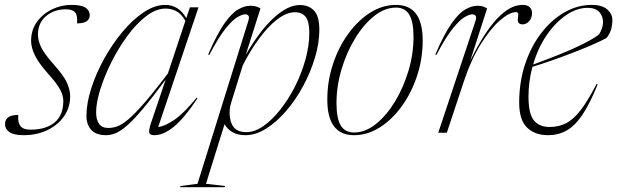

<svg xmlns="http://www.w3.org/2000/svg" viewBox="-34 -542 2520 784"><path d="M40.5 -72.5Q38 -43 49 -28Q60 -12.5 91 -12.5Q153 -12.5 188.8 -41.8Q224.5 -71 224.5 -130Q224.5 -151.5 211.5 -176.2Q198.5 -201 161.5 -242Q124.5 -283.5 108.8 -315.5Q93 -347.5 93 -375Q93 -419.5 116.8 -452.5Q140.5 -485.5 178.2 -503.8Q216 -522 257.5 -522Q299 -522 315.8 -510.2Q332.5 -498.5 332.5 -480.5Q332.5 -446.5 280.5 -446.5Q283.5 -479.5 272.5 -491.5Q261.5 -504 235.5 -504Q187 -504 154 -476.2Q121 -448.5 121 -400.5Q121 -376 134.2 -348.8Q147.5 -321.5 187 -277Q226.5 -233 239.5 -203.8Q252.5 -174.5 252.5 -149.5Q252.5 -102.5 227 -66.5Q201.5 -30.5 158.5 -10.2Q115.5 10 63 10Q22.5 10 4.5 -2.5Q-13.5 -15 -13.5 -35.5Q-13.5 -52.5 -1.2 -62.5Q11 -72.5 40.5 -72.5Z M583 -41 642.5 -217Q587 -142 548.8 -96.8Q510.5 -51.5 483.8 -28.5Q457 -5.5 437.2 2.2Q417.5 10 399.5 10Q357.5 10 338.2 -12Q319 -34 319 -68.5Q319 -120 338.5 -181Q358 -242 391.2 -302Q424.5 -362 466.2 -412Q508 -462 553 -492Q598 -522 640.5 -522Q696 -522 726.5 -468L741.5 -512H776.5L612 -23.5Q638 -26 676.8 -52Q715.5 -78 769 -143L772.5 -140.5Q717 -57.5 675 -23.8Q633 10 596.5 10Q579.5 10 575.8 1Q572 -8 583 -41ZM358.5 -83.5Q358.5 -54 370.2 -36.8Q382 -19.5 408 -19.5Q425 -19.5 443.5 -25.5Q462 -31.5 487.8 -52.8Q513.5 -74 553 -119Q592.5 -164 651.5 -242L723 -457Q706.5 -486 685.8 -496.5Q665 -507 642 -507Q603 -507 562.8 -476Q522.5 -445 486 -395.2Q449.5 -345.5 420.8 -288Q392 -230.5 375.2 -176.2Q358.5 -122 358.5 -83.5Z M885 217.5 883 222.5H701L703.5 217.5L772.5 208.5L979.5 -455Q985 -471.5 980.8 -477.5Q976.5 -483.5 966.5 -483.5Q956.5 -483.5 936.8 -472.8Q917 -462 888 -426.5Q859 -391 820.5 -317.5L816 -319.5Q851.5 -402 881.5 -445Q911.5 -488 938 -503.2Q964.5 -518.5 988 -518.5Q1001.5 -518.5 1011.2 -515.8Q1021 -513 1029.5 -507.5L969.5 -318Q1027.5 -418 1084.5 -469.8Q1141.5 -521.5 1190 -521.5Q1226.5 -521.5 1248.2 -498.8Q1270 -476 1270 -420.5Q1270 -366.5 1252.2 -307Q1234.5 -247.5 1204.2 -191.2Q1174 -135 1135 -89.5Q1096 -44 1053 -17Q1010 10 968 10Q936.5 10 915 -2.5Q893.5 -15 883 -35L807 208.5ZM910 -123Q903.5 -102 903.5 -82Q903.5 -46 919.2 -24.2Q935 -2.5 973 -2.5Q1006 -2.5 1041.5 -27.2Q1077 -52 1110.5 -94.2Q1144 -136.5 1170.8 -189.2Q1197.5 -242 1213.2 -298.8Q1229 -355.5 1229 -408.5Q1229 -454.5 1214 -473.2Q1199 -492 1170.5 -492Q1136 -492 1098 -462.8Q1060 -433.5 1023.8 -384.2Q987.5 -335 957 -274.5Z M1583 -522Q1692 -522 1692 -376.5Q1692 -302 1669.2 -232.8Q1646.5 -163.5 1607 -108.8Q1567.5 -54 1517.2 -22Q1467 10 1411.5 10Q1302.5 10 1302.5 -135.5Q1302.5 -210 1325.2 -279.2Q1348 -348.5 1387.5 -403.2Q1427 -458 1477.2 -490Q1527.5 -522 1583 -522ZM1411.5 -1Q1457.5 -1 1500.8 -35.5Q1544 -70 1578.8 -127.2Q1613.5 -184.5 1634 -253.2Q1654.5 -322 1654.5 -391Q1654.5 -454 1637 -482.5Q1619.5 -511 1583 -511Q1537 -511 1493.8 -476.5Q1450.5 -442 1415.8 -384.8Q1381 -327.5 1360.5 -258.8Q1340 -190 1340 -121Q1340 -58 1357.5 -29.5Q1375 -1 1411.5 -1Z M1907 -455Q1912.5 -471 1908.2 -477.2Q1904 -483.5 1894 -483.5Q1884 -483.5 1864.2 -472.8Q1844.5 -462 1815.5 -426.5Q1786.5 -391 1748 -317.5L1743.5 -319.5Q1779 -402 1809 -445Q1839 -488 1865.5 -503.2Q1892 -518.5 1915.5 -518.5Q1929 -518.5 1937.8 -515.8Q1946.5 -513 1955 -507.5L1886 -293.5Q1997.5 -522 2099 -522Q2119.5 -522 2129 -512.8Q2138.5 -503.5 2138.5 -489Q2138.5 -469 2127 -455.8Q2115.5 -442.5 2100 -442.5Q2076.5 -442.5 2081 -470Q2083.5 -483.5 2081.2 -488Q2079 -492.5 2073.5 -492.5Q2046.5 -492.5 2007.5 -458.8Q1968.5 -425 1928.5 -360.8Q1888.5 -296.5 1858.5 -205L1790.5 0H1755.5Z M2406.5 -197.5Q2374.5 -118 2343.8 -72.8Q2313 -27.5 2279.2 -8.8Q2245.5 10 2204.5 10Q2150 10 2118 -21.2Q2086 -52.5 2086 -123Q2086 -207 2110 -279.5Q2134 -352 2175.8 -406.5Q2217.5 -461 2270.8 -491.5Q2324 -522 2382 -522Q2424.5 -522 2445.5 -503.5Q2466.5 -485 2466.5 -461Q2466.5 -414.5 2442 -386.5Q2419 -374 2383.2 -358.5Q2347.5 -343 2305.2 -326.8Q2263 -310.5 2220.2 -295.5Q2177.5 -280.5 2140 -269Q2132.5 -240.5 2128.2 -210Q2124 -179.5 2124 -147.5Q2124 -77.5 2146 -50.5Q2168 -23.5 2210.5 -23.5Q2248 -23.5 2278.2 -39.2Q2308.5 -55 2337.8 -93.2Q2367 -131.5 2402 -199ZM2365.5 -510Q2321.5 -510 2277.8 -480.2Q2234 -450.5 2198.2 -398.2Q2162.5 -346 2143 -278.5Q2261 -321.5 2325.5 -352.2Q2390 -383 2412.5 -402Q2437.5 -444.5 2423.2 -477.2Q2409 -510 2365.5 -510Z"/></svg>

Font: Newsreader 72pt ExtraLight
Style: Italic
Weight: 275
Italic angle: -17°
Designer: Hugues Gentile
Foundry: Production Type
Version: Version 1.003; ttfautohint (v1.8.3)